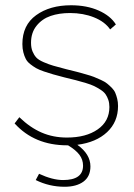

<svg xmlns="http://www.w3.org/2000/svg" viewBox="-20 -548 515 737"><path d="M433.1 -141.1Q433.1 -80.1 391.1 -40.8Q349.1 -1.5 276.9 7.8Q327.1 43.9 327.1 90.8Q327.1 129.4 300.3 149.2Q273.4 168.9 228 168.9Q168.9 168.9 117.2 143.1L129.9 119.1Q181.6 143.1 222.2 143.1Q298.8 143.1 298.8 87.9Q298.8 64.5 284.7 45.9Q270.5 27.3 241.2 9.8H237.8Q112.3 9.8 36.1 -74.2L54.2 -98.1Q95.7 -58.1 139.9 -39.1Q184.1 -20 236.8 -20Q310.1 -20 355 -51.3Q399.9 -82.5 399.9 -137.2Q399.9 -152.3 395.8 -164.6Q391.6 -176.8 385.3 -186Q378.9 -195.3 366 -203.6Q353 -211.9 341.6 -217.5Q330.1 -223.1 309.1 -229.5Q288.1 -235.8 271.7 -240Q255.4 -244.1 227.1 -251Q200.7 -257.8 184.3 -262.5Q168 -267.1 148.7 -273.7Q129.4 -280.3 118.4 -286.6Q107.4 -293 95.9 -302Q84.5 -311 78.9 -322Q73.2 -333 69.6 -347.2Q65.9 -361.3 65.9 -378.9Q65.9 -451.7 118.7 -489.7Q171.4 -527.8 252.9 -527.8Q313 -527.8 358.6 -507.6Q404.3 -487.3 424.8 -454.1L402.8 -435.1Q382.3 -464.8 340.8 -481.4Q299.3 -498 249 -498Q207 -498 174.3 -486.8Q141.6 -475.6 120.4 -449.2Q99.1 -422.9 99.1 -383.8Q99.1 -364.3 105 -350.3Q110.8 -336.4 119.4 -327.1Q127.9 -317.9 147.7 -309.3Q167.5 -300.8 184.3 -295.9Q201.2 -291 234.9 -282.2Q259.8 -276.4 274.2 -272.5Q288.6 -268.6 308.8 -262.9Q329.1 -257.3 340.8 -252.7Q352.5 -248 367.4 -241.2Q382.3 -234.4 390.9 -227.5Q399.4 -220.7 408.7 -211.4Q418 -202.1 422.4 -191.9Q426.8 -181.6 429.9 -168.9Q433.1 -156.2 433.1 -141.1Z"/></svg>

Font: Rawline ExtraLight
Style: Regular
Weight: 275
Designer: Matt McInerney, Pablo Impallari, Rodrigo Fuenzalida
Foundry: Matt McInerney, Pablo Impallari, Rodrigo Fuenzalida
Version: Version 4.020;PS 004.020;hotconv 1.0.88;makeotf.lib2.5.64775